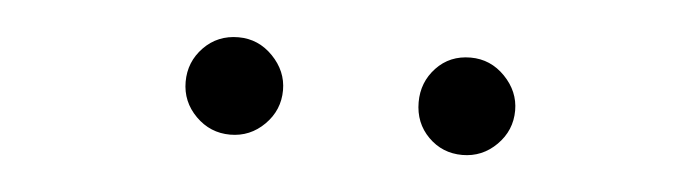

<svg xmlns="http://www.w3.org/2000/svg" viewBox="-25 -724 800 220"><g transform="rotate(5 375.0 -614.0)"><path d="M243 -558Q220 -558 203.5 -574.5Q187 -591 187 -614Q187 -637 203 -653.5Q219 -670 243 -670Q266 -670 282.5 -653Q299 -636 299 -614Q299 -591 282.5 -574.5Q266 -558 243 -558ZM510 -558Q487 -558 471 -574Q455 -590 455 -614Q455 -637 470.5 -653.5Q486 -670 510 -670Q533 -670 549.5 -653Q566 -636 566 -614Q566 -591 549.5 -574.5Q533 -558 510 -558Z"/></g></svg>

Font: Inconsolata ExtraExpanded Thin
Style: Regular
Weight: 100
Width: 8
Monospace: yes
Designer: Raph Levien, Cyreal, Brenton Simpson
Foundry: Raph Levien, Cyreal, Google
Version: Version 3.100; ttfautohint (v1.8.4.7-5d5b)